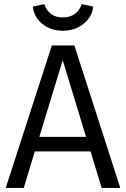

<svg xmlns="http://www.w3.org/2000/svg" viewBox="-20 -917 616 937"><path d="M286 -767Q228 -767 187 -800Q146 -833 140 -885L196 -897Q219 -832 286 -832Q356 -832 379 -897L435 -885Q429 -833 387 -800Q345 -767 286 -767ZM476 0 422 -178H150L96 0H8L233 -695H343L567 0ZM172 -249H400L286 -623Z"/></svg>

Font: Sedus Text
Style: Regular
Weight: 400
Designer: TypeMates
Foundry: TypeMates, Runge Thomsen GbR
Version: Version 4.202;PS 004.202;hotconv 1.0.88;makeotf.lib2.5.64775